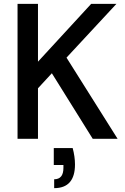

<svg xmlns="http://www.w3.org/2000/svg" viewBox="-20 -720 651 996"><path d="M71 0V-700H177V-400L453 -700H584L325 -421L590 0H461L249 -340L177 -262V0ZM261 256V210Q309 210 309 151V136H259V48H357Q369 93 369 133Q369 256 261 256Z"/></svg>

Font: Ultramarine Medium
Style: Regular
Weight: 500
Designer: Colophon Foundry, Jonny Pinhorn
Foundry: Colophon Foundry
Version: Version 1.200; ttfautohint (v1.8.3)